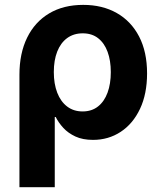

<svg xmlns="http://www.w3.org/2000/svg" viewBox="-20 -567 663 791"><path d="M60.1 204.1V-259.3Q60.1 -347.2 91.8 -411.9Q123.5 -476.6 182.4 -511.7Q241.2 -546.9 322.8 -546.9Q401.9 -546.9 460.9 -513.4Q520 -480 553 -416.7Q585.9 -353.5 585.9 -264.6Q585.9 -180.2 556.9 -118.7Q527.8 -57.1 477.3 -23.9Q426.8 9.3 363.3 9.3Q320.8 9.3 290.8 -4.6Q260.7 -18.6 241 -40Q221.2 -61.5 209.5 -85H205.6V204.1ZM320.3 -107.9Q357.9 -107.9 383.8 -128.4Q409.7 -148.9 423.1 -185.3Q436.5 -221.7 436.5 -270Q436.5 -317.4 423.3 -353.3Q410.2 -389.2 384.5 -409.4Q358.9 -429.7 320.8 -429.7Q283.7 -429.7 256.8 -410.2Q230 -390.6 215.8 -354.7Q201.7 -318.8 201.7 -270Q201.7 -221.7 215.8 -185.1Q230 -148.4 256.6 -128.2Q283.2 -107.9 320.3 -107.9Z"/></svg>

Font: Inter 18pt
Style: Bold
Weight: 700
Designer: Rasmus Andersson
Foundry: rsms
Version: Version 4.001;git-66647c0bb